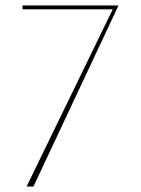

<svg xmlns="http://www.w3.org/2000/svg" viewBox="-20 -680 515 700"><path d="M77 0 391 -646H62V-660H412L102 0Z"/></svg>

Font: Panamera Thin
Style: Regular
Weight: 100
Designer: Bastien Sozeau
Foundry: NBR — Bastien Sozeau
Version: Version 3.003;gftools[0.9.33]